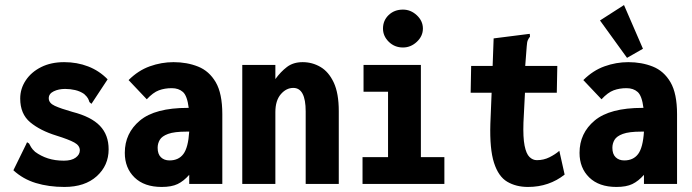

<svg xmlns="http://www.w3.org/2000/svg" viewBox="-20 -728 2740 760"><path d="M235 12Q173 12 122 -3.5Q71 -19 33 -54L83 -156L87 -165L95 -160Q99 -153 103 -145.5Q107 -138 119 -127Q142 -110 170 -101Q198 -92 233 -92Q263 -92 279.5 -104Q296 -116 296 -133Q296 -152 274 -164Q252 -176 204 -191Q139 -211 99.5 -244Q60 -277 60 -338Q60 -377 82 -410Q104 -443 143 -462.5Q182 -482 234 -482Q285 -482 329 -465Q373 -448 406 -414L348 -326L342 -317L334 -324Q332 -331 328.5 -338Q325 -345 313 -356Q297 -367 277.5 -371.5Q258 -376 238 -376Q212 -376 192.5 -366.5Q173 -357 173 -339Q173 -320 197 -309Q221 -298 267 -285Q341 -266 375.5 -230Q410 -194 410 -137Q410 -73 363 -30.5Q316 12 235 12Z M620 12Q551 12 512.5 -25.5Q474 -63 474 -123Q474 -201 534 -251Q594 -301 723 -301Q725 -301 727 -301Q721 -349 704 -364Q687 -379 660 -379Q632 -379 609 -370.5Q586 -362 561 -335L489 -411Q527 -449 573 -465.5Q619 -482 667 -482Q720 -482 764 -464.5Q808 -447 834 -402.5Q860 -358 860 -276V0H729V-36Q707 -11 683 0.5Q659 12 620 12ZM604 -143Q604 -118 617 -105.5Q630 -93 651 -93Q687 -93 706 -118.5Q725 -144 729 -207Q722 -207 718 -207Q670 -207 645.5 -198Q621 -189 612.5 -174.5Q604 -160 604 -143Z M939 0V-471H1070V-415Q1091 -444 1116 -463Q1141 -482 1178 -482Q1216 -482 1248.5 -463Q1281 -444 1301 -401.5Q1321 -359 1321 -288V0H1190V-287Q1190 -380 1141 -380Q1113 -380 1091.5 -355Q1070 -330 1070 -284V0Z M1415 0V-106H1516V-365H1419V-471H1646V-106H1739V0ZM1575 -540Q1542 -540 1519 -562.5Q1496 -585 1496 -615Q1496 -647 1518.5 -668.5Q1541 -690 1575 -690Q1606 -690 1630 -667.5Q1654 -645 1654 -615Q1654 -585 1630 -562.5Q1606 -540 1575 -540Z M2070 12Q2023 12 1988 -8.5Q1953 -29 1935.5 -83.5Q1918 -138 1921 -238L1926 -361H1843L1845 -467H1930L1934 -576L2068 -593L2077 -594L2078 -583Q2073 -577 2069.5 -569.5Q2066 -562 2065 -545L2059 -467H2186L2184 -361H2058L2052 -243Q2050 -184 2056.5 -151.5Q2063 -119 2076 -106.5Q2089 -94 2105 -94Q2132 -94 2155 -105.5Q2178 -117 2194 -131L2215 -37Q2185 -13 2148.5 -0.5Q2112 12 2070 12Z M2420 12Q2351 12 2312.5 -25.5Q2274 -63 2274 -123Q2274 -201 2334 -251Q2394 -301 2523 -301Q2525 -301 2527 -301Q2521 -349 2504 -364Q2487 -379 2460 -379Q2432 -379 2409 -370.5Q2386 -362 2361 -335L2289 -411Q2327 -449 2373 -465.5Q2419 -482 2467 -482Q2520 -482 2564 -464.5Q2608 -447 2634 -402.5Q2660 -358 2660 -276V0H2529V-36Q2507 -11 2483 0.5Q2459 12 2420 12ZM2404 -143Q2404 -118 2417 -105.5Q2430 -93 2451 -93Q2487 -93 2506 -118.5Q2525 -144 2529 -207Q2522 -207 2518 -207Q2470 -207 2445.5 -198Q2421 -189 2412.5 -174.5Q2404 -160 2404 -143ZM2462 -499 2355 -647 2450 -708 2525 -535Z"/></svg>

Font: Inconsolata SemiCondensed Black
Style: Regular
Weight: 900
Width: 4
Monospace: yes
Designer: Raph Levien, Cyreal, Brenton Simpson
Foundry: Raph Levien, Cyreal, Google
Version: Version 3.001; ttfautohint (v1.8.2.53-6de2)